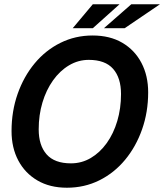

<svg xmlns="http://www.w3.org/2000/svg" viewBox="-20 -867 768 898"><path d="M293 11Q213 11 155 -23Q97 -57 65.5 -116.5Q34 -176 34 -254Q34 -347 62.5 -428Q91 -509 142 -570.5Q193 -632 262.5 -666.5Q332 -701 413 -701Q494 -701 552 -667Q610 -633 641.5 -573Q673 -513 673 -435Q673 -343 644.5 -262Q616 -181 565 -119.5Q514 -58 444.5 -23.5Q375 11 293 11ZM312 -103Q362 -103 404.5 -128Q447 -153 479 -197.5Q511 -242 528.5 -301Q546 -360 546 -427Q546 -503 509 -545Q472 -587 395 -587Q346 -587 303 -561.5Q260 -536 228 -491Q196 -446 178.5 -387.5Q161 -329 161 -262Q161 -187 198 -145Q235 -103 312 -103ZM466 -735 594 -847H728L563 -735ZM320 -735 414 -847H539L414 -735Z"/></svg>

Font: Radio Canada Big Medium
Style: Italic
Weight: 500
Italic angle: -12°
Designer: Étienne Aubert Bonn
Foundry: Coppers and Brasses
Version: Version 1.001